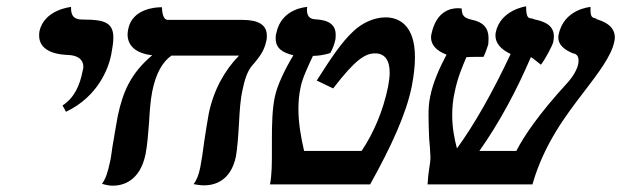

<svg xmlns="http://www.w3.org/2000/svg" viewBox="-20 -584 1967 608"><path d="M189 -230C292 -279 324 -370 332 -410C336 -432 339 -450 339 -464C339 -511 313 -522 246 -522C227 -522 205 -523 205 -558V-562C205 -562 120 -554 105 -485C104 -480 104 -476 104 -471C104 -434 136 -412.1 195 -410C226 -408.9 244 -396 244 -372C244 -368 243 -365 242 -361C233 -313 215 -274 178 -250Z M748 -299C759 -354 772 -370 786 -385C801 -404 816 -421 823 -453C825 -459 825 -466 825 -471C825 -505 799 -521 748 -521H511C499 -521 493 -539 493 -561H489C474 -561 399 -557 386 -492C385 -486 384 -480 384 -475C384 -440 409 -415 462 -409C393 -351 369 -292 353 -217C349 -194 344 -168 340 -142C339 -135 337 -125 336 -119C333.2 -102 332 -85 328 -70C322 -41 315 -18 303 -2C303 -2 320 4 337 4C368 4 423 -9 441 -96C447 -127 449 -161 452 -196C454 -230 456.1 -264 462 -294C473.1 -350 494 -388 523 -408H737C690 -360 656 -297 641 -224C637 -203 632 -170 627 -138C623 -106 618 -73 614 -53C609 -29 602 -12 593 -1C593 -1 611 3 626 3C656 3 710 -8 727 -88C732 -116 734.7 -156 737 -197C739 -233 741 -269 748 -299Z M850 -276C842.1 -238 841 -189 841 -143V-124V-119V-103C841 -67 841 -32 835 0H1152C1219 -120 1267 -225 1284 -311C1291 -347 1294 -377 1294 -403C1294 -508 1240 -529 1201 -529C1162 -529 1124 -509 1099 -485C1061 -450 1027 -398 983 -329L1035 -304C1105 -395 1136 -415 1168 -415C1198 -415 1214 -394 1214 -354C1214 -342 1212 -327 1209 -310C1193 -231 1162 -161 1125 -106H943C932 -153 925 -197 925 -239C925 -263 927 -285 932 -308C937 -335 955 -373 971 -407C987 -407 1007 -410 1026 -416C1034 -430 1039 -445 1042 -458C1043 -463 1043 -469 1043 -474C1043 -506 1021 -521 977 -523C960 -524 952 -534 952 -553C952 -556 952 -559 953 -562C953 -562 871 -559 855 -479C853 -473 853 -468 853 -462C853 -431 875 -417 909 -409C882 -364 858.1 -315 850 -276Z M1925 -451C1926 -456 1927 -460 1927 -465C1927 -504 1889 -517 1870 -523C1868 -523 1868 -524 1868 -524H1870C1869.1 -524.9 1866.3 -526.1 1861 -527C1856 -529 1850 -531 1850 -551V-562C1850 -562 1765 -556 1749 -474C1748 -471 1748 -468 1748 -465C1748 -444 1764 -427 1797 -414V-415C1802 -413 1812 -410 1812 -393C1812 -390 1812 -386 1811 -381C1807 -363 1795 -342 1777 -322C1687 -224 1639 -153 1615 -106H1498C1563 -198 1617 -300 1661 -403C1665 -401 1670 -398 1693 -379C1708 -399 1729 -439 1732 -451C1733 -458 1734 -463 1734 -468C1734 -508 1698 -517 1671 -523C1669.6 -523.6 1668.6 -524.2 1667 -525C1665 -525 1662 -526 1659 -526C1653 -528 1646 -529 1646 -564C1646 -564 1565 -553 1550 -482C1549 -478 1549 -475 1549 -471C1549 -447.7 1565 -428.3 1597 -413C1540 -292 1483 -191 1427 -114C1418 -147 1412 -183 1412 -219C1412 -243 1414 -268 1420 -293C1428 -334 1443 -371 1457 -403H1458C1467 -404 1496 -404 1511 -404C1516 -413 1523 -433 1526 -443C1527 -451 1527 -458 1527 -464C1527 -495 1510 -514 1476 -521C1449 -527 1443 -534 1442 -557C1442 -557 1437 -558 1430 -558C1407 -558 1361 -549 1346 -475C1345 -472 1345 -468 1345 -465C1345 -442 1362 -423 1394 -411C1373 -371 1351 -324 1342 -277C1338 -258 1337 -239 1337 -218C1337 -196 1338 -172 1339 -145C1341 -127 1342 -109 1343 -88V-83C1343 -74 1341 -62 1339 -49C1337 -36 1335 -21 1334 0H1666C1703 -129 1773.1 -220 1829 -293C1874.5 -352.4 1916 -407 1925 -451ZM1797 -414H1799Z"/></svg>

Font: Linux Libertine O
Style: Bold Italic
Weight: 700
Italic angle: -11.5°
Designer: Philipp H. Poll
Foundry: Philipp H. Poll
Version: Version 4.1.0